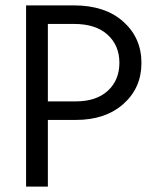

<svg xmlns="http://www.w3.org/2000/svg" viewBox="-20 -694 585 714"><path d="M255 -605H158V-317H262Q338 -317 381 -356.5Q424 -396 424 -460.5Q424 -525 380 -565Q336 -605 255 -605ZM262 -248H158V0H77V-674H254Q371 -674 438.5 -613.5Q506 -553 506 -460Q506 -367 439 -307.5Q372 -248 262 -248Z"/></svg>

Font: Hind Madurai
Style: Regular
Weight: 400
Designer: Jyotish Sonowal
Foundry: Indian Type Foundry
Version: Version 0.702;PS 1.0;hotconv 1.0.81;makeotf.lib2.5.63406